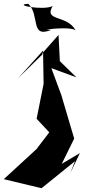

<svg xmlns="http://www.w3.org/2000/svg" viewBox="-59 -916 459 1017"><path d="M314 0 364 -105 268 -48 334 -182 266 -412 213 -555 346 -506 258 -592 251 -731 166 -635 165 -627 36 -501 169 -648 172 -472 135 -287 202 -215 134 -126 -39 33 161 81 338 -62ZM187 -759C221 -765 320 -773 342 -755C295 -840 171 -801 220 -884C173 -859 4 -890 91 -896C154 -834 99 -713 211 -757Z"/></svg>

Font: Asimov Silicon
Style: Regular
Weight: 400
Designer: Google
Version: Version 2.000980; 2014